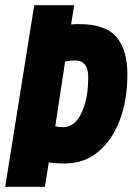

<svg xmlns="http://www.w3.org/2000/svg" viewBox="-33 -720 511 740"><path d="M-13 0 99 -700H253L241 -626Q251 -627 259 -627Q267 -627 273 -627Q374 -627 416 -577Q458 -527 458 -434Q458 -334 428.5 -256.5Q399 -179 345 -134.5Q291 -90 218 -90Q201 -90 190 -90.5Q179 -91 155 -94L140 0ZM211 -230Q255 -230 281 -284.5Q307 -339 307 -423Q307 -487 256 -487Q247 -487 239 -486Q231 -485 218 -483L180 -233Q190 -231 196.5 -230.5Q203 -230 211 -230Z"/></svg>

Font: Georama Condensed ExtraBold
Style: Italic
Weight: 800
Width: 3
Italic angle: -9°
Designer: Jean-Baptiste Levee
Foundry: Production Type
Version: Version 1.000